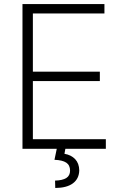

<svg xmlns="http://www.w3.org/2000/svg" viewBox="-20 -727 596 938"><path d="M89.8 -707H490.2V-661.1H140.6V-377H467.8V-331.1H140.6V-46.9H497.1V0H299.3L294.9 24.4Q327.6 29.8 347.2 50.5Q366.7 71.3 367.2 105.5Q366.2 146 336.4 168.5Q306.6 190.9 250 191.4L249 155.3Q285.6 154.3 304 142.6Q322.3 130.9 322.3 106.4Q322.3 80.1 303.7 67.6Q285.2 55.2 246.1 53.7L257.3 0H89.8Z"/></svg>

Font: Pretendard ExtraLight
Style: Regular
Weight: 200
Designer: Base glyphs from Inter by Rasmus Andersson; Hangeul glyphs from Noto Sans CJK(Source Han Sans) by Jang Soo-young and Kan
Foundry: Kil Hyung-jin
Version: Version 1.309